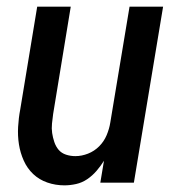

<svg xmlns="http://www.w3.org/2000/svg" viewBox="-20 -550 540 578"><path d="M174 8Q147 8 122.5 -0.5Q98 -9 80 -26Q62 -43 51.5 -66.5Q41 -90 37 -115.5Q33 -141 34.5 -168Q36 -195 41 -221L92 -530H193L140 -207Q138 -193 136.5 -178Q135 -163 137 -149.5Q139 -136 143.5 -122.5Q148 -109 156.5 -99Q165 -89 178.5 -84.5Q192 -80 207 -80Q226 -80 245 -87.5Q264 -95 278.5 -109.5Q293 -124 301 -143Q309 -162 312 -181L370 -530H471L383 0H282L293 -66Q283 -50 270.5 -35.5Q258 -21 242.5 -10.5Q227 0 209 4Q191 8 174 8Z"/></svg>

Font: Iosevka Curly Semibold Oblique
Style: Regular
Weight: 600
Italic angle: -9°
Monospace: yes
Designer: Belleve Invis
Foundry: Belleve Invis
Version: Version 11.1.0; ttfautohint (v1.8.3)